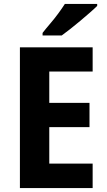

<svg xmlns="http://www.w3.org/2000/svg" viewBox="-20 -954 544 974"><path d="M450 0H81V-714H450V-591H230V-432H434V-309H230V-124H450ZM473 -924Q459 -910 436 -890Q413 -870 387 -848Q361 -826 336 -806.5Q311 -787 293 -774H196V-787Q213 -809 234.5 -834Q256 -859 275.5 -885.5Q295 -912 309 -934H473Z"/></svg>

Font: Noto Sans Bengali SemiCondensed
Style: Bold
Weight: 700
Width: 4
Designer: Jelle Bosma - Monotype Design Team
Foundry: Monotype Imaging Inc.
Version: Version 2.003